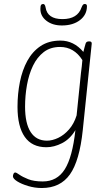

<svg xmlns="http://www.w3.org/2000/svg" viewBox="-20 -733 549 965"><path d="M190 212Q155 212 121.5 202Q88 192 66.5 178.5Q45 165 45 153Q45 147 48 140.5Q51 134 57 134Q62 134 77.5 145Q93 156 121.5 167.5Q150 179 195 179Q267 179 305.5 118Q344 57 359 -79Q332 -34 292 -13.5Q252 7 213 7Q141 7 104.5 -45Q68 -97 68 -196Q68 -261 80 -321Q92 -381 117.5 -427.5Q143 -474 184 -501.5Q225 -529 284 -529Q351 -529 399 -472Q402 -483 404.5 -493.5Q407 -504 410 -513Q413 -525 427 -525H429Q442 -525 441 -513L396 -79Q380 75 331.5 143.5Q283 212 190 212ZM216 -26Q243 -26 272.5 -40Q302 -54 327 -82.5Q352 -111 365 -153L387 -367Q389 -383 391 -399Q393 -415 394 -431Q352 -497 282 -497Q233 -497 199.5 -471Q166 -445 145.5 -402Q125 -359 115.5 -305.5Q106 -252 106 -197Q106 -113 134 -69.5Q162 -26 216 -26ZM291 -605Q244 -605 213.5 -628.5Q183 -652 183 -688Q183 -703 186.5 -708Q190 -713 197 -713Q206 -713 209 -696Q218 -637 294 -637Q370 -637 390 -696Q394 -706 397.5 -709.5Q401 -713 406 -713Q417 -713 417 -702Q417 -659 382 -632Q347 -605 291 -605Z"/></svg>

Font: Asap Semi Condensed Semi Condensed Thin
Style: Italic
Weight: 100
Width: 4
Italic angle: -6°
Designer: Pablo Cosgaya
Foundry: Omnibus-Type
Version: Version 3.001; ttfautohint (v1.8.4.7-5d5b)